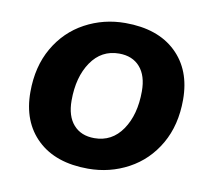

<svg xmlns="http://www.w3.org/2000/svg" viewBox="-63 -571 726 653"><g transform="rotate(10 300.0 -245.0)"><path d="M42 -213Q42 -301 79.5 -366Q117 -431 181 -465.5Q245 -500 320 -500Q432 -500 495 -440Q558 -380 558 -277Q558 -189 520.5 -124Q483 -59 419 -24.5Q355 10 280 10Q168 10 105 -50Q42 -110 42 -213ZM415 -281Q415 -335 389 -364.5Q363 -394 317 -394Q256 -394 220.5 -342Q185 -290 185 -209Q185 -155 211 -125.5Q237 -96 283 -96Q344 -96 379.5 -148Q415 -200 415 -281Z"/></g></svg>

Font: SN Pro Bold
Style: Bold Italic
Weight: 700
Italic angle: -9°
Designer: Tobias Whetton
Foundry: Supernotes
Version: Version 1.003